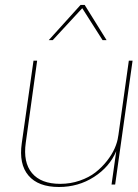

<svg xmlns="http://www.w3.org/2000/svg" viewBox="-20 -745 559 775"><path d="M217.8 9.8Q134.3 9.8 95 -36.4Q55.7 -82.5 67.9 -167L115.2 -500H129.9L84 -168.9Q72.8 -89.8 109.1 -46.4Q145.5 -2.9 223.1 -2.9Q264.6 -2.9 302 -15.9Q339.4 -28.8 365.5 -49.3Q391.6 -69.8 411.9 -95.7Q432.1 -121.6 443.1 -146.7Q454.1 -171.9 457 -194.8L458 -200.2L500 -500H515.1L444.8 0H430.2L449.2 -134.8Q422.4 -71.3 359.4 -30.8Q296.4 9.8 217.8 9.8ZM176.8 -583 305.2 -725.1H321.8L410.2 -583H394L312 -711.9L192.9 -583Z"/></svg>

Font: Human Sans Thin
Style: Italic
Weight: 100
Italic angle: -8°
Designer: Tim Radville
Foundry: Continuum
Version: Version 1.000;FEAKit 1.0